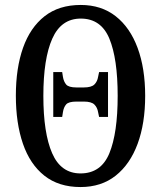

<svg xmlns="http://www.w3.org/2000/svg" viewBox="-20 -745 651 775"><path d="M305 10Q217 10 159 -36Q101 -82 72.5 -165Q44 -248 44 -359Q44 -470 73 -552Q102 -634 160 -679.5Q218 -725 306 -725Q389 -725 447 -679.5Q505 -634 535.5 -551.5Q566 -469 566 -358Q566 -247 535.5 -164.5Q505 -82 447 -36Q389 10 305 10ZM305 -45Q388 -45 421.5 -126.5Q455 -208 455 -358Q455 -508 421.5 -589Q388 -670 306 -670Q227 -670 191 -589Q155 -508 155 -358Q155 -208 190.5 -126.5Q226 -45 305 -45ZM195 -273V-454H231L234 -435Q237 -416 247 -404Q257 -392 289 -392H318Q349 -392 361 -404Q373 -416 376 -435L380 -454H416V-273H380L376 -292Q373 -311 361 -323Q349 -335 318 -335H289Q257 -335 247 -323.5Q237 -312 234 -292L231 -273Z"/></svg>

Font: Noto Serif ExtraCondensed Medium
Style: Regular
Weight: 500
Width: 2
Designer: Monotype Design Team
Foundry: Monotype Imaging Inc.
Version: Version 2.015